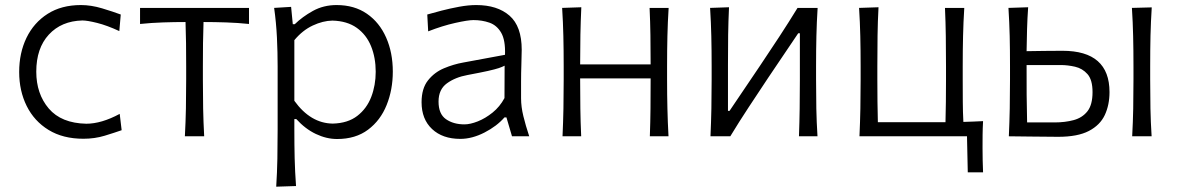

<svg xmlns="http://www.w3.org/2000/svg" viewBox="-20 -526 4545 741"><path d="M302 9.5Q223 9.5 167.5 -24.5Q112 -58.5 83 -117Q54 -175.5 54 -248Q54 -321.5 82.2 -380Q110.5 -438.5 163.8 -472.5Q217 -506.5 292.5 -506.5Q331.5 -506.5 374 -493.8Q416.5 -481 446 -470L440.5 -406Q393 -428 355 -437.5Q317 -447 298 -447Q217 -445 168.5 -392.5Q120 -340 120 -249.5Q120 -164 168.2 -107.2Q216.5 -50.5 313 -48.5Q371.5 -48.5 442 -86.5L449.5 -23.5Q422.5 -14 384 -2.2Q345.5 9.5 302 9.5Z M693.5 0Q696.5 -55.5 697.5 -107Q698.5 -158.5 698.5 -219.5V-269.5Q698.5 -319 698 -359.8Q697.5 -400.5 696 -441Q653.5 -441 609 -439.5Q564.5 -438 520.5 -433.5V-495.5H941V-433.5Q897.5 -438 852.8 -439.5Q808 -441 765.5 -441Q764 -400.5 763.5 -359.8Q763 -319 763 -269.5V-219.5Q763 -158.5 764 -107Q765 -55.5 768 0Z M1046 194.5Q1049.5 139.5 1050.5 86.5Q1051.5 33.5 1051.5 -27.5V-269.5Q1051.5 -324 1048.8 -381.2Q1046 -438.5 1038 -495.5L1103.5 -499.5L1110 -432.5H1117.5Q1146.5 -461 1187.5 -483.8Q1228.5 -506.5 1279 -506.5Q1347.5 -506.5 1396 -473Q1444.5 -439.5 1470.2 -381.2Q1496 -323 1496 -249.5Q1496 -180 1472.2 -120.8Q1448.5 -61.5 1400.5 -25.5Q1352.5 10.5 1281 10.5Q1240 10.5 1199 -9Q1158 -28.5 1123.5 -66.5H1116V-25Q1116 34 1117.2 85.2Q1118.5 136.5 1122.5 192ZM1264.5 -49Q1322.5 -50.5 1359 -78.8Q1395.5 -107 1412.8 -152Q1430 -197 1430 -249Q1430 -303.5 1412 -347.8Q1394 -392 1357 -418.5Q1320 -445 1263 -446.5Q1226.5 -446 1187 -427.5Q1147.5 -409 1116 -371V-137Q1178.5 -50 1264.5 -49Z M1756.5 10Q1688 10 1647.5 -28Q1607 -66 1607 -131.5Q1607 -184.5 1631.8 -215.8Q1656.5 -247 1693.5 -262.5Q1730.5 -278 1767 -284.5L1929 -314.5Q1931 -371 1914.2 -399.8Q1897.5 -428.5 1869 -438.5Q1840.5 -448.5 1807 -448.5Q1786 -448.5 1736.8 -437.5Q1687.5 -426.5 1632.5 -405L1629 -470Q1651.5 -476.5 1684.2 -485Q1717 -493.5 1752.2 -500Q1787.5 -506.5 1818 -506.5Q1899.5 -506.5 1946.5 -465.5Q1993.5 -424.5 1993.5 -334Q1993.5 -312 1992.2 -277.8Q1991 -243.5 1991 -211V-146.5Q1991 -114 1999.8 -78Q2008.5 -42 2022.5 0H1956L1934.5 -73H1927Q1897.5 -39 1849.8 -14.5Q1802 10 1756.5 10ZM1772.5 -46Q1794.5 -46 1823.8 -57.5Q1853 -69 1881 -91.5Q1909 -114 1927 -147.5L1927.5 -272.5Q1919 -268 1905 -263.2Q1891 -258.5 1863 -252.2Q1835 -246 1784.5 -236.5Q1737.5 -228 1705 -204.5Q1672.5 -181 1672.5 -134Q1672.5 -86 1701.2 -66Q1730 -46 1772.5 -46Z M2151 0Q2153.5 -55.5 2154.5 -107Q2155.5 -158.5 2155.5 -219.5V-269.5Q2155.5 -334 2154.2 -387Q2153 -440 2149.5 -495.5L2223.5 -498Q2221 -444 2220 -392Q2219 -340 2219 -277.5H2491Q2491 -339 2490.2 -390.2Q2489.5 -441.5 2487 -495.5H2560.5Q2557 -440 2555.8 -387Q2554.5 -334 2554.5 -269.5V-219.5Q2554.5 -158.5 2555.8 -107Q2557 -55.5 2560 0H2488Q2490 -55.5 2490.5 -107Q2491 -158.5 2491 -219.5V-223.5H2219V-219.5Q2219 -158.5 2219.8 -107Q2220.5 -55.5 2223 0Z M2722 0Q2724.5 -55.5 2725.5 -107Q2726.5 -158.5 2726.5 -219.5V-269.5Q2726.5 -334 2725.2 -387Q2724 -440 2720.5 -495.5L2793.5 -498Q2791 -443.5 2790.2 -391.2Q2789.5 -339 2789.5 -275.5V-98H2795.5L2913 -272Q2950.5 -327.5 2987.2 -383.8Q3024 -440 3058 -495.5H3135.5Q3132 -440 3130.8 -387Q3129.5 -334 3129.5 -269.5V-219.5Q3129.5 -158.5 3130.5 -107Q3131.5 -55.5 3135 0H3063.5Q3065.5 -55 3066.2 -106.2Q3067 -157.5 3067 -218V-397.5H3060.5L2944.5 -225.5Q2906.5 -168.5 2869.5 -112.2Q2832.5 -56 2798.5 0Z M3715 139 3712 0H3297Q3299.5 -55.5 3300.5 -107Q3301.5 -158.5 3301.5 -219.5V-269.5Q3301.5 -334 3300.2 -387Q3299 -440 3295.5 -495.5L3370.5 -498Q3367.5 -442 3366.8 -388.5Q3366 -335 3366 -269.5V-219.5Q3366 -172 3366.5 -132.8Q3367 -93.5 3368 -54.5H3556.5Q3574 -54.5 3592.2 -54.5Q3610.5 -54.5 3629 -54.5Q3630 -94 3630.5 -133Q3631 -172 3631 -219.5V-269.5Q3631 -334 3630.2 -387Q3629.5 -440 3627 -495.5H3701.5Q3698 -440 3696.8 -387Q3695.5 -334 3695.5 -269.5V-219.5Q3695.5 -172 3695.8 -133.2Q3696 -94.5 3698 -55.5Q3717 -56 3736 -56.8Q3755 -57.5 3774 -58.5Q3772.5 -31 3772.2 -5.2Q3772 20.5 3772 45Q3772 68.5 3772.5 92Q3773 115.5 3774 139Z M3873.5 0Q3876 -55.5 3877 -107Q3878 -158.5 3878 -219.5V-269.5Q3878 -334 3876.8 -387Q3875.5 -440 3872 -495.5L3948 -498Q3945 -455 3943.8 -413.8Q3942.5 -372.5 3942 -328.5Q3973 -329 4010.2 -329.5Q4047.5 -330 4080.5 -330Q4262 -330 4262 -170.5Q4262 -121 4243.8 -82Q4225.5 -43 4182.2 -20.5Q4139 2 4064 2Q4008 2 3958 1Q3908 0 3873.5 0ZM3944 -53.5H4050Q4090.5 -53.5 4123.8 -62.5Q4157 -71.5 4176.8 -96.5Q4196.5 -121.5 4196.5 -170.5Q4196.5 -218 4177 -240Q4157.5 -262 4129 -268.5Q4100.5 -275 4073.5 -275H3942Q3942 -212.5 3942.2 -160.5Q3942.5 -108.5 3944 -53.5ZM4349.5 0Q4352.5 -55.5 4353.5 -107Q4354.5 -158.5 4354.5 -219.5V-269.5Q4354.5 -334 4353.2 -387Q4352 -440 4348.5 -495.5L4425 -497.5Q4421.5 -442 4420.2 -388.5Q4419 -335 4419 -269.5V-219.5Q4419 -158.5 4420 -107Q4421 -55.5 4424.5 0Z"/></svg>

Font: Commissioner Flair Light
Style: Regular
Weight: 300
Designer: Kostas Bartsokas
Foundry: Kostas Bartsokas
Version: Version 1.000; ttfautohint (v1.8.3)